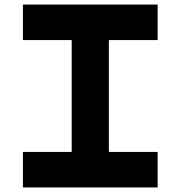

<svg xmlns="http://www.w3.org/2000/svg" viewBox="-20 -820 790 840"><path d="M80.3 -155.3H293.7V-644.7H80.3V-800H669.7V-644.7H456.3V-155.3H669.7V0H80.3Z"/></svg>

Font: Martian Mono VF sWd Rg
Style: Regular
Weight: 400
Width: 6
Monospace: yes
Designer: Roman Shamin
Foundry: Evil Martians
Version: Version 1.100